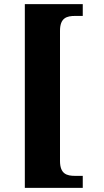

<svg xmlns="http://www.w3.org/2000/svg" viewBox="-20 -780 503 928"><path d="M100 128H380V70H343C303 70 270 61 270 -2V-631C270 -694 303 -703 343 -703H380V-760H100Z"/></svg>

Font: Noto Serif Devanagari Condensed Black
Style: Regular
Weight: 900
Width: 3
Designer: Universal Thirst, Indian Type Foundry and the Monotype Design Team
Foundry: Monotype Imaging Inc.
Version: Version 2.004